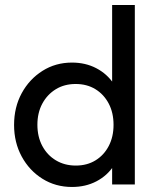

<svg xmlns="http://www.w3.org/2000/svg" viewBox="-20 -734 622 764"><path d="M266.5 10Q201.2 10 149 -22.6Q96.8 -55.2 66.4 -111.1Q36 -167 36 -236.7Q36 -307.3 66.4 -363.2Q96.8 -419 149 -452Q201.2 -485 266.5 -485Q320.2 -485 363.1 -462.6Q406 -440.2 432.6 -400.5Q459.2 -360.8 462 -309V-166.2Q459 -115 433 -75.1Q407 -35.2 363.9 -12.6Q320.8 10 266.5 10ZM281.5 -75.2Q326.5 -75.2 360.2 -96Q393.8 -116.7 412.8 -153.2Q431.8 -189.8 431.8 -237.2Q431.8 -285.5 412.6 -321.9Q393.4 -358.4 359.7 -379.1Q326 -399.8 281.1 -399.8Q236.2 -399.8 202.2 -379Q168.1 -358.2 148.4 -321.7Q128.8 -285.2 128.8 -237.5Q128.8 -190 148.3 -153.3Q167.9 -116.6 202.5 -95.9Q237.1 -75.2 281.5 -75.2ZM516.5 0H426.2V-127.5L443 -243.8L426.2 -358.5V-714H516.5Z"/></svg>

Font: Outfit Thin
Style: Regular
Weight: 100
Designer: Rodrigo Fuenzalida
Foundry: fragTYPE
Version: Version 1.100;gftools[0.9.27]